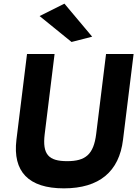

<svg xmlns="http://www.w3.org/2000/svg" viewBox="-20 -1009 752 1052"><path d="M485 -808 333 -989 197 -921 372 -779ZM561 -713 507 -275C493 -162 448 -126 348 -126C247 -126 211 -162 225 -275L279 -713H128L70 -243C49 -69 136 23 330 23C524 23 633 -69 654 -243L712 -713Z"/></svg>

Font: Bluebird
Style: SfBdExtObl
Weight: 700
Designer: Jasper
Foundry: Cannot Into Space Fonts
Version: Version 0.98